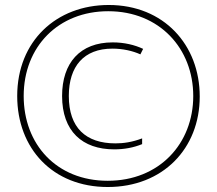

<svg xmlns="http://www.w3.org/2000/svg" viewBox="-20 -742 870 770"><path d="M412 8C633 8 781 -146 781 -355C781 -562 637 -722 416 -722C206 -722 49 -577 49 -357C49 -147 191 8 412 8ZM412 -17C206 -17 75 -164 75 -357C75 -555 214 -697 414 -697C620 -697 755 -547 755 -357C755 -166 619 -17 412 -17ZM438 -143C478 -143 516 -150 550 -164V-187C510 -172 476 -167 443 -167C324 -167 256 -230 256 -357C256 -476 316 -547 431 -547C472 -547 512 -538 543 -524L554 -546C520 -562 478 -572 432 -572C301 -572 229 -490 229 -357C229 -216 310 -143 438 -143Z"/></svg>

Font: Noto Sans Oriya ExtCond Thin
Style: Regular
Weight: 100
Width: 2
Designer: Amélie Bonet and Sol Matas
Foundry: Google LLC
Version: Version 2.006